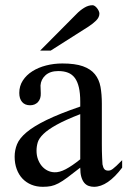

<svg xmlns="http://www.w3.org/2000/svg" viewBox="-20 -701 484 729"><path d="M443.8 -64.5Q388.7 8.3 336.9 8.3Q326.2 8.3 316.7 4.9Q307.1 1.5 300 -6.8Q293 -15.1 288.8 -29.1Q284.7 -43 284.7 -64.5Q255.4 -41.5 236.1 -27.1Q216.8 -12.7 201.9 -4.9Q187 2.9 173.6 5.6Q160.2 8.3 142.6 8.3Q118.7 8.3 99.1 0.2Q79.6 -7.8 65.4 -22.7Q51.3 -37.6 43.5 -58.8Q35.6 -80.1 35.6 -106Q35.6 -130.9 44.7 -153.3Q53.7 -175.8 80.6 -198.5Q107.4 -221.2 156.2 -245.1Q205.1 -269 284.7 -296.4V-314.9Q284.7 -347.2 279.5 -369.1Q274.4 -391.1 264.2 -405Q253.9 -418.9 238.3 -425Q222.7 -431.2 201.2 -431.2Q170.4 -431.2 152.8 -415.3Q135.3 -399.4 133.8 -376.5L134.8 -347.2Q135.7 -326.2 124.3 -313.7Q112.8 -301.3 94.2 -301.3Q74.7 -301.3 64 -313.7Q53.2 -326.2 53.2 -348.1Q53.2 -374.5 66.7 -395.3Q80.1 -416 102.8 -430.4Q125.5 -444.8 155 -452.4Q184.6 -460 216.8 -460Q265.1 -460 294.7 -449.5Q324.2 -439 340.3 -419.2Q356.4 -399.4 361.6 -371.1Q366.7 -342.8 366.7 -307.6V-155.3Q366.7 -124 367.7 -104Q368.7 -84 369.1 -77.1Q371.6 -64 376.5 -58.6Q381.3 -53.2 390.6 -53.2Q395 -53.2 398.9 -54.4Q402.8 -55.7 408.2 -59.6Q413.6 -63.5 421.9 -71.3Q430.2 -79.1 443.8 -92.8ZM284.7 -267.6Q228 -245.6 195.1 -227.3Q162.1 -209 145 -192.4Q127.9 -175.8 123.3 -160.4Q118.7 -145 118.7 -128.9Q118.7 -111.3 124 -96.7Q129.4 -82 138.4 -71Q147.5 -60.1 159.9 -53.7Q172.4 -47.4 186.5 -46.9Q205.6 -45.9 229.7 -58.6Q253.9 -71.3 284.7 -96.2ZM357.4 -649.4Q357.4 -635.3 345 -623Q332.5 -610.8 316.9 -600.6L172.4 -508.8H132.3L271 -648.4Q283.7 -661.6 299.6 -671.4Q315.4 -681.2 331.5 -681.2Q335.4 -681.2 339.8 -678.2Q344.2 -675.3 348.1 -670.4Q352.1 -665.5 354.7 -659.9Q357.4 -654.3 357.4 -649.4Z"/></svg>

Font: Doulos SIL Am
Style: Regular
Weight: 400
Designer: Walt Agee, Victor Gaultney, Peter Martin, Debbi Hosken, Becca Hirsbrunner
Foundry: SIL International
Version: Version 5.000